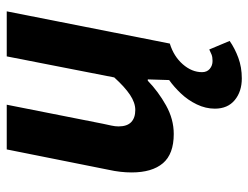

<svg xmlns="http://www.w3.org/2000/svg" viewBox="-106 -430 755 584"><g transform="rotate(-90 272.0 -138.5)"><path d="M325 219Q285 219 259 197.5Q233 176 233 137Q233 109 246 82Q259 55 279.5 33.5Q300 12 320 -2L322 -67H318Q285 -35 243 -11.5Q201 12 156 12Q95 12 67 -21Q39 -54 39 -116Q39 -133 41 -150.5Q43 -168 47 -186L109 -496H245L187 -203Q184 -189 181.5 -177.5Q179 -166 179 -156Q179 -130 192 -117.5Q205 -105 229 -105Q251 -105 275 -121Q299 -137 328 -169L392 -496H529L431 0Q392 12 368 39.5Q344 67 344 98Q344 113 354 121.5Q364 130 378 130Q390 130 397.5 127Q405 124 413 120L439 182Q416 198 387.5 208.5Q359 219 325 219Z"/></g></svg>

Font: Source Sans 3
Style: Bold Italic
Weight: 700
Italic angle: -11°
Designer: Paul D. Hunt
Foundry: Adobe
Version: Version 3.052;hotconv 1.1.0;makeotfexe 2.6.0